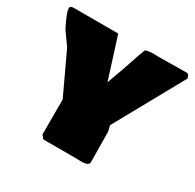

<svg xmlns="http://www.w3.org/2000/svg" viewBox="-161 -834 990 974"><g transform="rotate(30 334.0 -347.0)"><path d="M266.2 -673.8H7.8C-4.9 -673.8 -15.6 -670.9 -15.6 -660.2C-15.6 -634.8 15.7 -574.7 24.5 -557.1L76.7 -483.9L189.5 -243.2V-39.1L205.1 -18.6H391.6C421.9 -18.6 465.8 -11.7 472.7 -36.1V-50.8C472.7 -97.7 470.7 -163.1 470.7 -217.8L462.8 -250.5L684.8 -651.7C680.9 -668.3 675.8 -674.8 668 -675.8C610.6 -675.2 553.3 -674.5 496.1 -673.8C488.3 -673.8 483.4 -674.8 476.6 -674.8C450.2 -674.8 426.8 -671.9 423.8 -663.1C421.9 -650.8 414.4 -640.4 412.1 -630.9C390.3 -563.5 367.1 -497.5 342.8 -432.6Z"/></g></svg>

Font: Bowlby One SC
Style: Regular
Weight: 400
Width: 1
Version: Version 1.2